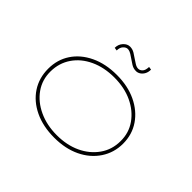

<svg xmlns="http://www.w3.org/2000/svg" viewBox="-158 -940 1177 1177"><g transform="rotate(45 430.0 -352.0)"><path d="M430 10Q333 10 259.5 -25Q186 -60 145.5 -121.5Q105 -183 105 -263Q105 -342 145.5 -403Q186 -464 259.5 -499Q333 -534 430 -534Q526 -534 599 -499Q672 -464 713.5 -403Q755 -342 755 -263Q755 -185 713.5 -122.5Q672 -60 599 -25Q526 10 430 10ZM430 -12Q517 -12 584.5 -43.5Q652 -75 692.5 -132Q733 -189 733 -263Q734 -335 694 -391.5Q654 -448 586 -480Q518 -512 430 -512Q342 -512 273.5 -480Q205 -448 166.5 -391.5Q128 -335 127 -263Q126 -189 166 -132.5Q206 -76 275 -44Q344 -12 430 -12ZM496 -633Q473 -633 454 -645Q435 -657 418 -669Q394 -686 383.5 -690Q373 -694 365 -694Q350 -694 336.5 -679.5Q323 -665 323 -639L303 -642Q303 -672 322 -693Q341 -714 365 -714Q386 -714 405 -702.5Q424 -691 442 -678Q449 -673 465 -663Q481 -653 495 -653Q510 -653 522 -665.5Q534 -678 535 -708L555 -705Q555 -683 546.5 -667Q538 -651 524.5 -642Q511 -633 496 -633Z"/></g></svg>

Font: Lexend Peta Thin
Style: Regular
Weight: 250
Version: Version 1.007